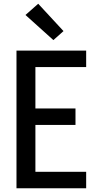

<svg xmlns="http://www.w3.org/2000/svg" viewBox="-20 -1005 540 1025"><path d="M68 0V-735H440V-647H169V-426H383V-338H169V-88H440V0ZM265 -791 116 -925 184 -985 319 -839Z"/></svg>

Font: Zed Sans Semibold
Style: Regular
Weight: 600
Designer: Belleve Invis
Foundry: Belleve Invis
Version: Version 1.0.0; ttfautohint (v1.8.4)